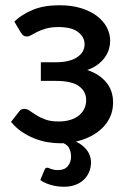

<svg xmlns="http://www.w3.org/2000/svg" viewBox="-20 -538 490 731"><path d="M160.5 100.5Q163 100.5 166 102Q169 103.5 173.5 105Q178 106.5 184.5 108Q191 109.5 201.5 109.5Q225.5 109.5 238 94.8Q250.5 80 250.5 58Q250.5 42 244.2 28Q238 14 221 7Q218 7.5 215.2 7.5Q212.5 7.5 210 7.5Q186.5 7.5 161.2 3.2Q136 -1 111.2 -10.8Q86.5 -20.5 63.5 -36Q40.5 -51.5 22 -74L53 -113.5Q59 -123.5 73 -123.5Q83 -123.5 93.5 -116Q104 -108.5 118.2 -99.5Q132.5 -90.5 152.8 -83Q173 -75.5 203 -75.5Q228 -75.5 247.5 -81.5Q267 -87.5 280.5 -98.5Q294 -109.5 301 -124.2Q308 -139 308 -156.5Q308 -190.5 280.2 -210.2Q252.5 -230 193 -230H135.5V-301H193Q245 -301 273.5 -320Q302 -339 302 -369.5Q302 -397 277.2 -416Q252.5 -435 203 -435Q175 -435 155.2 -429.2Q135.5 -423.5 122 -416.8Q108.5 -410 99.2 -404.5Q90 -399 83 -399Q75.5 -399 70.2 -402Q65 -405 59 -414.5L34.5 -456Q63.5 -483.5 105.5 -500.8Q147.5 -518 206 -518Q253 -518 289 -506.8Q325 -495.5 349.5 -476.8Q374 -458 386.8 -433.5Q399.5 -409 399.5 -382.5Q399.5 -367.5 395 -351.8Q390.5 -336 380.2 -321Q370 -306 353.2 -293Q336.5 -280 312 -271.5Q357.5 -256.5 384 -225.2Q410.5 -194 410.5 -147.5Q410.5 -118 399.5 -93.5Q388.5 -69 369.2 -50.2Q350 -31.5 324.2 -18.5Q298.5 -5.5 269 1Q296.5 14 311.5 34.5Q326.5 55 326.5 80Q326.5 100 319.2 117Q312 134 298.8 146.5Q285.5 159 266.5 166Q247.5 173 224 173Q197 173 173.2 166Q149.5 159 133.5 147.5L150 107.5Q152.5 100.5 160.5 100.5Z"/></svg>

Font: Lato 2
Style: Regular
Weight: 600
Designer: Lukasz Dziedzic with Adam Twardoch and Botio Nikoltchev
Foundry: tyPoland Lukasz Dziedzic
Version: Version 2.015; 2015-08-06; http://www.latofonts.com/